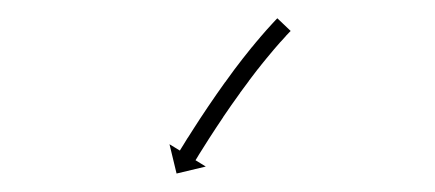

<svg xmlns="http://www.w3.org/2000/svg" viewBox="-20 -568 474 209"><path d="M295 -532.9C295.4 -533.3 295.9 -533.8 296.4 -534.3L281.9 -548.1C281.5 -547.7 281 -547.2 280.5 -546.7L280.5 -546.7L280.5 -546.7C279.2 -545.3 277.9 -543.9 276.6 -542.5C276.6 -542.5 276.6 -542.5 276.6 -542.5C276.6 -542.5 276.6 -542.5 276.6 -542.5C274.6 -540.3 272.6 -538.1 270.6 -535.9C270.6 -535.9 270.6 -535.9 270.6 -535.9C270.6 -535.9 270.5 -535.8 270.5 -535.8C268 -533 265.5 -530.1 263 -527.2C263 -527.2 263 -527.2 263 -527.2C263 -527.2 263 -527.1 263 -527.1C260 -523.7 257.1 -520.2 254.3 -516.7C254.3 -516.7 254.2 -516.7 254.2 -516.7C254.2 -516.7 254.2 -516.7 254.2 -516.7C251 -512.8 247.9 -508.8 244.8 -504.9C244.8 -504.9 244.8 -504.9 244.8 -504.9C244.8 -504.8 244.7 -504.8 244.7 -504.8C241.4 -500.6 238.2 -496.3 234.9 -492C234.9 -492 234.9 -492 234.9 -492C234.9 -492 234.9 -492 234.9 -492C231.6 -487.5 228.3 -483 225.1 -478.5C225.1 -478.5 225 -478.5 225 -478.5C225 -478.5 225 -478.5 225 -478.5C221.8 -474 218.6 -469.5 215.4 -464.9C215.4 -464.9 215.4 -464.9 215.4 -464.9C215.4 -464.9 215.4 -464.9 215.4 -464.9C212.3 -460.5 209.3 -456 206.3 -451.6L206.3 -451.6L206.3 -451.6C203.5 -447.4 200.7 -443.2 197.9 -439L197.9 -439L197.9 -439C195.5 -435.3 193 -431.5 190.6 -427.7L190.6 -427.7L190.6 -427.7C188.5 -424.5 186.5 -421.3 184.5 -418.1L184.5 -418.1L184.4 -418.1C182.9 -415.6 181.3 -413.1 179.8 -410.6L179.8 -410.6L179.8 -410.6C178.8 -409 177.8 -407.4 176.8 -405.8C176.5 -405.2 176.1 -404.7 175.8 -404.1L164.5 -411L172.2 -379.1L204 -386.7L192.8 -393.6C193.2 -394.2 193.5 -394.8 193.9 -395.3C194.8 -396.9 195.8 -398.5 196.8 -400.1L196.8 -400.1L196.8 -400.1C198.3 -402.5 199.8 -405 201.4 -407.4L201.4 -407.4L201.4 -407.4C203.4 -410.6 205.4 -413.8 207.4 -416.9L207.4 -416.9L207.4 -416.9C209.8 -420.6 212.2 -424.4 214.7 -428.1L214.6 -428.1L214.6 -428C217.4 -432.2 220.1 -436.3 222.9 -440.4L222.9 -440.4L222.8 -440.4C225.8 -444.8 228.8 -449.1 231.8 -453.5C231.8 -453.5 231.8 -453.5 231.8 -453.5C231.8 -453.5 231.8 -453.5 231.8 -453.5C234.9 -457.9 238.1 -462.4 241.3 -466.8C241.3 -466.8 241.3 -466.8 241.3 -466.8C241.3 -466.8 241.2 -466.8 241.2 -466.8C244.5 -471.2 247.7 -475.6 251 -480C251 -480 250.9 -480 250.9 -480C250.9 -480 250.9 -480 250.9 -480C254.1 -484.2 257.3 -488.4 260.5 -492.6C260.5 -492.6 260.5 -492.6 260.5 -492.5C260.5 -492.5 260.5 -492.5 260.5 -492.5C263.6 -496.4 266.6 -500.3 269.8 -504.1C269.8 -504.1 269.7 -504.1 269.7 -504.1C269.7 -504 269.7 -504 269.7 -504C272.5 -507.4 275.3 -510.8 278.2 -514.2C278.2 -514.2 278.2 -514.2 278.2 -514.2C278.2 -514.2 278.2 -514.2 278.2 -514.2C280.6 -517 283 -519.8 285.5 -522.6C285.5 -522.6 285.5 -522.6 285.5 -522.6C285.5 -522.5 285.5 -522.5 285.5 -522.5C287.4 -524.7 289.3 -526.8 291.3 -528.9C291.3 -528.9 291.3 -528.9 291.2 -528.9C291.2 -528.9 291.2 -528.9 291.2 -528.9C292.5 -530.2 293.7 -531.5 295 -532.9L295 -532.9Z"/></svg>

Font: FRB American Cursive Just Arrows Extralight
Style: Italic
Weight: 200
Italic angle: -25°
Version: Version 2.0;Modular Font Editor K font №1